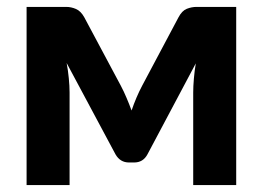

<svg xmlns="http://www.w3.org/2000/svg" viewBox="-20 -536 761 556"><path d="M664 -516V0H539.5V-268Q539.5 -286 541.5 -309Q543.5 -332 547 -352.5L407 -89Q394.5 -65.5 368.5 -65.5H353.5Q328 -65.5 314.5 -89L173 -353.5Q177 -333 179.2 -309.8Q181.5 -286.5 181.5 -268V0H57V-516H172Q186 -516 200 -510Q214 -504 224 -486L330 -287.5Q338.5 -271.5 346.2 -253.2Q354 -235 361 -216Q367.5 -235 375.2 -253.2Q383 -271.5 391.5 -287.5L497 -486Q507 -505 521 -510.5Q535 -516 549 -516Z"/></svg>

Font: Lato 2
Style: Regular
Weight: 800
Designer: Lukasz Dziedzic with Adam Twardoch and Botio Nikoltchev
Foundry: tyPoland Lukasz Dziedzic
Version: Version 2.015; 2015-08-06; http://www.latofonts.com/